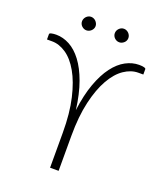

<svg xmlns="http://www.w3.org/2000/svg" viewBox="-157 -975 908 1076"><g transform="rotate(20 297.0 -437.0)"><path d="M9.5 -701.5Q9.5 -707 21.8 -709.8Q34 -712.5 50 -712.5Q90.5 -712.5 129.8 -691.5Q169 -670.5 202.2 -626.5Q235.5 -582.5 260.2 -514.5Q285 -446.5 297 -353Q309 -446.5 333.8 -514.5Q358.5 -582.5 391.8 -626.5Q425 -670.5 464.2 -691.5Q503.5 -712.5 544 -712.5Q560 -712.5 572 -709.8Q584 -707 584 -701.5V-669.5H554Q511.5 -669.5 470 -641.5Q428.5 -613.5 395.8 -556.2Q363 -499 342.8 -412.2Q322.5 -325.5 322.5 -208V0H271.5V-208Q271.5 -325.5 251.2 -412.2Q231 -499 198.2 -556.2Q165.5 -613.5 124 -641.5Q82.5 -669.5 40 -669.5H9.5ZM240 -832.5Q240 -824.5 236.5 -817.2Q233 -810 227.5 -804.8Q222 -799.5 214.5 -796.2Q207 -793 199 -793Q191 -793 183.8 -796.2Q176.5 -799.5 171 -804.8Q165.5 -810 162.2 -817.2Q159 -824.5 159 -832.5Q159 -840.5 162.2 -848Q165.5 -855.5 171 -861.2Q176.5 -867 183.8 -870.2Q191 -873.5 199 -873.5Q207 -873.5 214.5 -870.2Q222 -867 227.5 -861.2Q233 -855.5 236.5 -848Q240 -840.5 240 -832.5ZM435.5 -832.5Q435.5 -824.5 432.2 -817.2Q429 -810 423.2 -804.8Q417.5 -799.5 410.2 -796.2Q403 -793 395 -793Q386.5 -793 379.2 -796.2Q372 -799.5 366.5 -804.8Q361 -810 357.8 -817.2Q354.5 -824.5 354.5 -832.5Q354.5 -849 366.5 -861.2Q378.5 -873.5 395 -873.5Q403 -873.5 410.2 -870.2Q417.5 -867 423.2 -861.2Q429 -855.5 432.2 -848Q435.5 -840.5 435.5 -832.5Z"/></g></svg>

Font: Lato 2
Style: Regular
Weight: 300
Designer: Lukasz Dziedzic with Adam Twardoch and Botio Nikoltchev
Foundry: tyPoland Lukasz Dziedzic
Version: Version 2.015; 2015-08-06; http://www.latofonts.com/